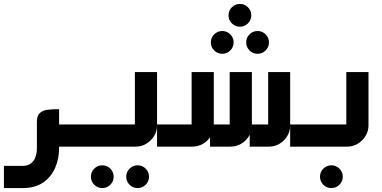

<svg xmlns="http://www.w3.org/2000/svg" viewBox="-20 -747 1948 978"><path d="M250 0V-113H399V0ZM0 211V98H95Q130 98 149 74Q168 50 168 8V-127Q168 -158 183 -171.5Q198 -185 223.5 -188Q249 -191 281 -191V8Q281 61 261 107.5Q241 154 200 182.5Q159 211 95 211Z M501 211Q477 211 460 194Q443 177 443 153Q443 129 460 112Q477 95 501 95Q525 95 542 112Q559 129 559 153Q559 177 542 194Q525 211 501 211ZM681 211Q657 211 640 194Q623 177 623 153Q623 129 640 112Q657 95 681 95Q705 95 722 112Q739 129 739 153Q739 177 722 194Q705 211 681 211Z M381 0V-113H680Q677 -109 673.5 -106Q670 -103 667 -99V-380H780V-108Q780 -78 764.5 -53.5Q749 -29 724.5 -14.5Q700 0 670 0Z M1112 -473Q1088 -473 1071 -490Q1054 -507 1054 -531Q1054 -555 1071 -572Q1088 -589 1112 -589Q1136 -589 1153 -572Q1170 -555 1170 -531Q1170 -507 1153 -490Q1136 -473 1112 -473ZM1292 -473Q1268 -473 1251 -490Q1234 -507 1234 -531Q1234 -555 1251 -572Q1268 -589 1292 -589Q1316 -589 1333 -572Q1350 -555 1350 -531Q1350 -507 1333 -490Q1316 -473 1292 -473ZM1202 -611Q1178 -611 1161 -628Q1144 -645 1144 -669Q1144 -693 1161 -710Q1178 -727 1202 -727Q1226 -727 1243 -710Q1260 -693 1260 -669Q1260 -645 1243 -628Q1226 -611 1202 -611Z M780 0V-113H969Q966 -109 962.5 -106Q959 -103 956 -99V-380H1069V-108Q1069 -78 1054 -53.5Q1039 -29 1014 -14.5Q989 0 959 0ZM1050 0V-113H1164Q1160 -109 1157 -106Q1154 -103 1150 -99V-380H1263V-108Q1263 -78 1248 -53.5Q1233 -29 1208 -14.5Q1183 0 1153 0ZM1252 0V-113H1359Q1356 -109 1352.5 -106Q1349 -103 1346 -99V-380H1458V-108Q1458 -78 1443 -53.5Q1428 -29 1403.5 -14.5Q1379 0 1349 0Z M1668 211Q1644 211 1627 194Q1610 177 1610 153Q1610 129 1627 112Q1644 95 1668 95Q1692 95 1709 112Q1726 129 1726 153Q1726 177 1709 194Q1692 211 1668 211Z M1458 0V-113H1757Q1754 -109 1750.5 -106Q1747 -103 1744 -99V-380H1857V-108Q1857 -78 1841.5 -53.5Q1826 -29 1801.5 -14.5Q1777 0 1747 0Z"/></svg>

Font: Mada SemiBold
Style: Regular
Weight: 600
Designer: Khaled Hosny
Version: Version 1.5